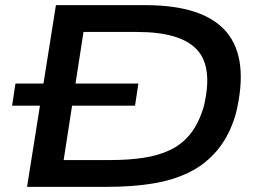

<svg xmlns="http://www.w3.org/2000/svg" viewBox="-20 -725 1013 745"><path d="M85 0 197 -705H544Q771 -705 859 -600.5Q947 -496 895 -283Q870 -198 823.5 -142.5Q777 -87 713.5 -56Q650 -25 570 -12.5Q490 0 397 0ZM227 -104H410Q478 -104 535.5 -112.5Q593 -121 639 -142.5Q685 -164 717.5 -204Q750 -244 770 -309Q808 -463 744.5 -532Q681 -601 511 -601H304ZM27 -315 40 -401H517L504 -315Z"/></svg>

Font: Nunito Sans 7pt Expanded SemiBold
Style: Italic
Weight: 600
Width: 7
Italic angle: -9°
Designer: Vernon Adams
Foundry: Vernon Adams
Version: Version 3.101;gftools[0.9.27]